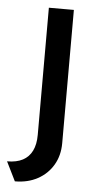

<svg xmlns="http://www.w3.org/2000/svg" viewBox="-84 -558 399 788"><g transform="rotate(5 116.0 -164.0)"><path d="M-31 118Q8 118 33.5 104.5Q59 91 72 64.5Q85 38 85 -1V-525H188V24Q188 75 165 114Q142 153 101.5 175Q61 197 8 197Z"/></g></svg>

Font: Mach
Style: Regular
Weight: 400
Version: Version 1.002